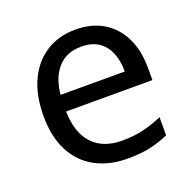

<svg xmlns="http://www.w3.org/2000/svg" viewBox="-104 -651 771 767"><g transform="rotate(-20 282.0 -268.0)"><path d="M292 -546Q361 -546 410.5 -516Q460 -486 486.5 -431.5Q513 -377 513 -304V-251H146Q148 -160 192.5 -112.5Q237 -65 317 -65Q368 -65 407.5 -74.5Q447 -84 489 -102V-25Q448 -7 408 1.5Q368 10 313 10Q237 10 178.5 -21Q120 -52 87.5 -113.5Q55 -175 55 -264Q55 -352 84.5 -415Q114 -478 167.5 -512Q221 -546 292 -546ZM291 -474Q228 -474 191.5 -433.5Q155 -393 148 -321H421Q421 -367 407 -401Q393 -435 364.5 -454.5Q336 -474 291 -474Z"/></g></svg>

Font: lkorean05
Style: Book
Weight: 400
Designer: Jelle Bosma - Monotype Design Team
Foundry: Monotype Imaging Inc.
Version: Version 2.003